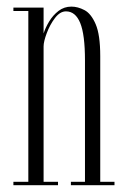

<svg xmlns="http://www.w3.org/2000/svg" viewBox="-20 -546 376 566"><path d="M19.5 0V-10H63.5V-513.5H19.5V-523.5H108.5V-447.5Q114 -464.5 125 -482.8Q136 -501 152.5 -513.8Q169 -526.5 190.5 -526.5Q209.5 -526.5 229 -516.2Q248.5 -506 262 -474.8Q275.5 -443.5 275.5 -380.5V-10H317.5V0H189V-10H230.5V-368Q230.5 -444 216.5 -478.2Q202.5 -512.5 174.5 -512.5Q157 -512.5 142 -492.8Q127 -473 117.8 -448.2Q108.5 -423.5 108.5 -409V-10H151V0Z"/></svg>

Font: Imbue 100pt ExtraLight
Style: Regular
Weight: 200
Designer: Tyler Finck
Foundry: Etcetera Type Company
Version: Version 1.102; ttfautohint (v1.8.3)